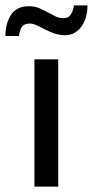

<svg xmlns="http://www.w3.org/2000/svg" viewBox="-47 -689 343 709"><path d="M80 0V-470H168V0ZM-27 -556Q-27 -602 -6.5 -634Q14 -666 60 -666Q81 -666 97.5 -659Q114 -652 128.5 -644Q143 -636 157 -629Q171 -622 187 -622Q207 -622 215.5 -637Q224 -652 226 -669H276Q276 -648 271 -628.5Q266 -609 255.5 -593.5Q245 -578 229.5 -568.5Q214 -559 193 -559Q172 -559 153.5 -565.5Q135 -572 119 -580.5Q103 -589 89 -595.5Q75 -602 63 -602Q42 -602 33.5 -589Q25 -576 23 -556Z"/></svg>

Font: Mukta Mahee
Style: Regular
Weight: 400
Designer: Shuchita Grover, Noopur Datye, Girish Dalvi, Yashodeep Gholap
Foundry: Ek Type
Version: Version 2.538;PS 1.000;hotconv 16.6.51;makeotf.lib2.5.65220;